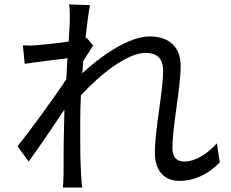

<svg xmlns="http://www.w3.org/2000/svg" viewBox="-20 -811 1040 864"><path d="M956 -166C909 -115 858 -84 807 -84C772 -84 756 -109 756 -144C756 -245 793 -415 793 -514C793 -595 746 -647 653 -647C555 -647 426 -552 350 -481C351 -488 352 -495 352 -502L353 -516C353 -519 353 -520 354 -521V-532C355 -533 355 -534 355 -537C370 -561 387 -587 399 -606L370 -641L365 -639C372 -708 380 -764 385 -788L290 -791C293 -782 294 -770 294 -753V-717C294 -706 292 -671 289 -624C238 -616 180 -611 148 -608C124 -605 106 -606 83 -607L91 -524C153 -532 239 -544 284 -549C281 -518 281 -486 278 -454C228 -377 114 -221 59 -153L109 -84C157 -150 222 -246 270 -318C270 -303 269 -291 269 -280C266 -170 266 -121 266 -26C266 -10 264 18 263 33H350C347 14 346 -10 345 -27C341 -94 341 -143 341 -203V-266C341 -301 342 -340 344 -382C435 -481 555 -573 635 -573C686 -573 714 -549 714 -492C714 -397 677 -233 677 -123C677 -39 722 3 787 3C855 3 917 -27 969 -80Z"/></svg>

Font: Spoqa Han Sans Neo Regular
Style: Regular
Weight: 400
Designer: [Spoqa Han Sans Neo] Dong-huui Kim  Younghwa Kang  Yujin Lee  [Noto Sans] Ryoko NISHIZUKA  (kana & ideographs); Paul D. 
Foundry: Spoqa (http://www.spoqa-han-sans.com)
Version: Version 1.000